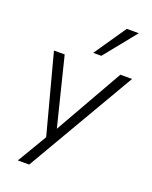

<svg xmlns="http://www.w3.org/2000/svg" viewBox="-169 -841 879 1111"><g transform="rotate(20 271.0 -285.5)"><path d="M82 180 199 -17 195 16 61 -489H127L236 -51H221L470 -489H542L152 180ZM279 -554 414 -751H488L329 -554Z"/></g></svg>

Font: Nunito Sans 10pt Light
Style: Italic
Weight: 300
Italic angle: -9°
Designer: Vernon Adams
Foundry: Vernon Adams
Version: Version 3.101;gftools[0.9.27]